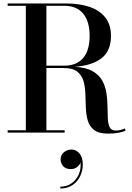

<svg xmlns="http://www.w3.org/2000/svg" viewBox="-20 -770 768 1115"><path d="M332 155.2Q332 131.6 350.4 115Q368.8 98.4 395.2 98.4Q422.4 98.4 441.6 121.2Q460.8 144 460.8 185.2Q460.8 221.6 445.4 253.4Q430 285.2 400.8 305Q371.6 324.8 330.4 324.8V314Q367.2 314 394.8 295Q422.4 276 436.8 244Q451.2 212 447.6 173.6Q442.8 188.4 427.4 200.2Q412 212 391.2 212Q362 212 347 195.2Q332 178.4 332 155.2ZM24.5 -13.5H130V-736.5H24.5V-750H362.5Q441 -750 500 -730Q559 -710 591.8 -668.2Q624.5 -626.5 624.5 -561.5Q624.5 -474.5 569.8 -432Q515 -389.5 414 -382Q479 -378.5 517 -357Q555 -335.5 573.5 -302.2Q592 -269 598 -230Q604 -191 604.2 -152.8Q604.5 -114.5 606 -82.5Q607.5 -50.5 617 -31.2Q626.5 -12 652 -12Q667.5 -12 680.8 -15.5Q694 -19 704.5 -24L709.5 -11.5Q697.5 -5 670.5 0.5Q643.5 6 607.5 6Q554 6 527 -14.8Q500 -35.5 490 -69.2Q480 -103 478.5 -143.8Q477 -184.5 475.8 -225Q474.5 -265.5 464.8 -299.5Q455 -333.5 428.5 -354.2Q402 -375 349.5 -375H249.5V-13.5H355.5V0H24.5ZM352.5 -736.5H249.5V-388.5H352.5Q424.5 -388.5 462.5 -432.8Q500.5 -477 500.5 -561.5Q500.5 -646.5 462.5 -691.5Q424.5 -736.5 352.5 -736.5Z"/></svg>

Font: Bodoni* 16 Medium
Style: Regular
Weight: 500
Version: Version 2.2